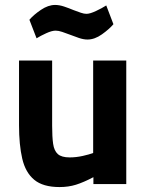

<svg xmlns="http://www.w3.org/2000/svg" viewBox="-20 -745 593 777"><path d="M221 12Q154 12 118.5 -17.5Q83 -47 70 -103Q57 -159 57 -238V-500H191V-236Q191 -191 195 -163Q199 -135 214 -121.5Q229 -108 262 -108Q288 -108 315 -114Q342 -120 357 -126V-500H491V0H358V-28Q318 -7 287.5 2.5Q257 12 221 12ZM334 -585Q318 -585 299 -591.5Q280 -598 262 -605Q246 -611 231.5 -616Q217 -621 205 -621Q190 -621 167 -610.5Q144 -600 128 -590L99 -665Q116 -685 145.5 -705Q175 -725 203 -725Q220 -725 239.5 -718.5Q259 -712 278 -704Q294 -698 307 -693.5Q320 -689 330 -689Q344 -689 368.5 -700.5Q393 -712 410 -723L439 -647Q422 -627 392.5 -606Q363 -585 334 -585Z"/></svg>

Font: Titillium Web SemiBold
Style: Regular
Weight: 600
Designer: Mohamed Gaber, Accademia di Belle Arti di Urbino
Foundry: Kief Type Foundry, Accademia di Belle Arti di Urbino
Version: Version 3.000; ttfautohint (v1.8.4)